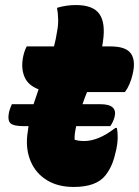

<svg xmlns="http://www.w3.org/2000/svg" viewBox="-20 -731 551 761"><path d="M27 -318H113Q118 -333 123 -347.5Q128 -362 133 -377Q90 -393 76 -429Q62 -465 73 -512Q78 -533 86 -547H194Q202 -577 206 -605Q211 -629 210.5 -654Q210 -679 206 -700Q226 -706 244.5 -708.5Q263 -711 281 -711Q349 -711 374 -675.5Q399 -640 388 -566Q387 -557 385 -547H418Q480 -547 499.5 -518Q519 -489 505 -434Q501 -416 493 -397.5Q485 -379 475 -366H325Q320 -354 315.5 -342Q311 -330 307 -318H378Q447 -318 434 -267Q428 -246 417 -231H282Q278 -213 276.5 -200Q275 -187 276 -177Q283 -175 291.5 -173.5Q300 -172 314 -172Q340 -172 370.5 -184Q401 -196 437 -224H443Q447 -205 446.5 -183.5Q446 -162 441 -139Q434 -106 424.5 -82Q415 -58 398 -36Q362 10 272 10Q210 10 166.5 -16.5Q123 -43 102.5 -89.5Q82 -136 88 -194Q90 -213 93 -231H74Q34 -231 21.5 -242.5Q9 -254 16 -288Q18 -296 21 -303.5Q24 -311 27 -318Z"/></svg>

Font: Recursive Sn Csl St Blk
Style: Italic
Weight: 900
Italic angle: -15°
Version: Version 1.079;hotconv 1.0.112;makeotfexe 2.5.65598; ttfautoh